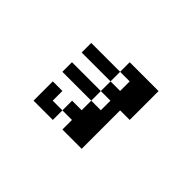

<svg xmlns="http://www.w3.org/2000/svg" viewBox="-88 -738 1176 1176"><g transform="rotate(45 500.0 -150.5)"><path d="M250 -276.4V-359.4H500V-276.4ZM250 -109.4V-192.4H500V-276.4H583V-359.4H500V-442.4H750V-192.4H667V140.6H500V57.6H417V-26.4H500V-109.4H583V-192.4H500V-109.4ZM250 -26.4H333V57.6H417V140.6H250Z"/></g></svg>

Font: KH Dot Dougenzaka 12
Style: Regular
Weight: 400
Designer: Original version for X68000 by Keitarou Hiraki (http://hp.vector.co.jp/authors/VA000874/) / TrueType conversion by Homem
Version: Version 1.00.20150527